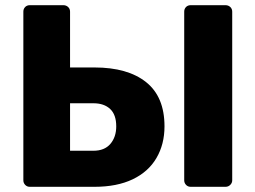

<svg xmlns="http://www.w3.org/2000/svg" viewBox="-20 -720 984 740"><path d="M95 0Q84 0 77 -7.5Q70 -15 70 -25V-675Q70 -686 77 -693Q84 -700 95 -700H224Q235 -700 242.5 -693Q250 -686 250 -675V-460H344Q472 -460 543 -403.5Q614 -347 614 -233Q614 -164 583 -111Q552 -58 491.5 -29Q431 0 344 0ZM250 -139H340Q383 -139 405.5 -165.5Q428 -192 428 -233Q428 -278 404.5 -300Q381 -322 340 -322H250ZM715 0Q704 0 697 -7.5Q690 -15 690 -25V-675Q690 -686 697 -693Q704 -700 715 -700H849Q860 -700 867.5 -693Q875 -686 875 -675V-25Q875 -15 867.5 -7.5Q860 0 849 0Z"/></svg>

Font: Rubik
Style: Bold
Weight: 700
Designer: Hubert and Fischer
Foundry: Hubert and Fischer
Version: Version 2.300;gftools[0.9.30]